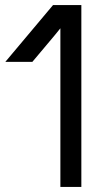

<svg xmlns="http://www.w3.org/2000/svg" viewBox="-20 -740 431 760"><path d="M1 -495 190 -720H302V0H219V-628Q205 -610 163.5 -561Q122 -512 108 -495Z"/></svg>

Font: Orbitron
Style: Regular
Weight: 400
Designer: Matt McInerney
Foundry: Matt McInerney
Version: 1.000